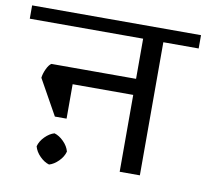

<svg xmlns="http://www.w3.org/2000/svg" viewBox="-97 -720 886 824"><g transform="rotate(10 346.0 -308.0)"><path d="M714 -580H560V0H472V-335H208V-185H157L71 -339Q73 -357 82.5 -377.5Q92 -398 103 -405H472V-580H-22V-638H714ZM234 -46Q228 -23 208.5 -3.5Q189 16 168 22Q147 16 127.5 -3.5Q108 -23 102 -46Q108 -69 127.5 -88.5Q147 -108 168 -114Q189 -108 208.5 -88.5Q228 -69 234 -46Z"/></g></svg>

Font: Amiko
Style: Regular
Weight: 400
Designer: Pablo Impallari, Rodrigo Fuenzalida, Andres Torresi
Foundry: Impallari Type
Version: Version 1.001; ttfautohint (v1.3)